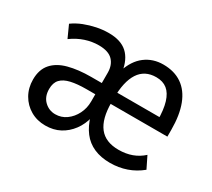

<svg xmlns="http://www.w3.org/2000/svg" viewBox="-104 -682 964 873"><g transform="rotate(30 378.0 -245.5)"><path d="M205 9Q162 9 127.5 -11Q93 -31 73 -66Q53 -101 53 -145Q53 -197 80.5 -228.5Q108 -260 158.5 -273.5Q209 -287 277 -287H348V-228H285Q238 -228 205 -220.5Q172 -213 155 -195Q138 -177 138 -144Q138 -104 162 -81Q186 -58 219 -58Q251 -58 276.5 -76.5Q302 -95 317 -125Q332 -155 332 -190V-341Q332 -381 309 -405Q286 -429 235 -429Q200 -429 165 -417.5Q130 -406 97 -382L68 -446Q93 -464 122.5 -475.5Q152 -487 183.5 -493.5Q215 -500 247 -500Q310 -500 344 -469Q378 -438 387 -377H378Q398 -439 438.5 -469.5Q479 -500 533 -500Q591 -500 631 -472.5Q671 -445 691.5 -391.5Q712 -338 712 -260V-225H397V-284H653L637 -265Q637 -323 625.5 -360.5Q614 -398 591.5 -416Q569 -434 534 -434Q474 -434 444 -388Q414 -342 414 -253V-232Q414 -147 447 -104.5Q480 -62 549 -62Q587 -62 618.5 -73.5Q650 -85 675 -108L705 -47Q671 -19 630.5 -5Q590 9 545 9Q497 9 460.5 -7Q424 -23 400 -54.5Q376 -86 363 -131H371Q361 -89 337.5 -57.5Q314 -26 281 -8.5Q248 9 205 9Z"/></g></svg>

Font: Nunito Sans 10pt Condensed Medium
Style: Regular
Weight: 500
Width: 3
Designer: Vernon Adams
Foundry: Vernon Adams
Version: Version 3.101;gftools[0.9.27]